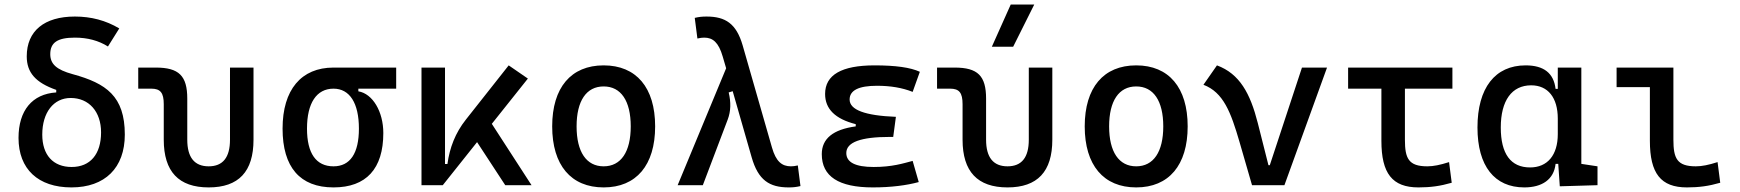

<svg xmlns="http://www.w3.org/2000/svg" viewBox="-20 -815 7657 845"><path d="M294.4 9.8C441.9 9.8 529.3 -76.2 529.3 -222.7C529.3 -391.6 447.3 -448.2 300.8 -488.3C227.1 -508.3 201.2 -534.2 201.2 -576.7C201.2 -627.9 233.4 -649.4 309.6 -649.4C365.7 -649.4 414.1 -636.2 455.1 -610.4L504.9 -689.9C445.8 -725.1 381.3 -742.2 309.6 -742.2C174.8 -742.2 97.7 -678.7 97.7 -566.9C97.7 -495.6 136.7 -451.2 227.5 -419.4V-408.2C121.6 -401.4 61.5 -328.6 61.5 -208C61.5 -70.8 147.9 9.8 294.4 9.8ZM295.4 -80.1C213.9 -80.1 166 -132.8 166 -222.7C166 -319.8 215.8 -383.8 291 -383.8C371.6 -383.8 424.8 -323.7 424.8 -232.4C424.8 -136.2 377 -80.1 295.4 -80.1Z M898.4 9.8C1030.3 9.8 1095.7 -59.6 1095.7 -200.2V-517.6H992.2V-200.2C992.2 -122.1 960.9 -83 898.4 -83C835.9 -83 804.2 -122.1 804.2 -200.2V-380.9C804.2 -481.4 767.6 -517.6 665.5 -517.6H588.4V-424.8H646C686 -424.8 700.7 -406.7 700.7 -356.4V-200.2C700.7 -59.6 766.6 9.8 898.4 9.8Z M1447.8 9.8C1591.8 9.8 1667 -72.3 1667 -229.5C1667 -323.7 1620.1 -402.8 1557.1 -413.1V-424.8H1723.6V-517.6H1447.8C1305.7 -517.6 1223.6 -419.9 1223.6 -249C1223.6 -79.1 1300.3 9.8 1447.8 9.8ZM1447.8 -83C1371.1 -83 1331.1 -140.1 1331.1 -249C1331.1 -361.3 1373 -424.8 1447.8 -424.8C1519 -424.8 1559.6 -361.3 1559.6 -249C1559.6 -140.1 1521 -83 1447.8 -83Z M1835 0H1928.7L2079.6 -189.5L2203.6 0H2319.3L2144.5 -270L2303.2 -469.2L2218.8 -527.3L2030.3 -288.6C1983.9 -230 1959 -165 1949.2 -93.3H1938.5V-517.6H1835Z M2636.7 9.8C2780.3 9.8 2863.3 -87.9 2863.3 -258.8C2863.3 -429.7 2780.3 -527.3 2636.7 -527.3C2493.2 -527.3 2410.2 -429.7 2410.2 -258.8C2410.2 -87.9 2493.2 9.8 2636.7 9.8ZM2636.7 -83C2560.5 -83 2517.6 -146.5 2517.6 -258.8C2517.6 -371.1 2560.5 -434.6 2636.7 -434.6C2712.9 -434.6 2755.9 -371.1 2755.9 -258.8C2755.9 -146.5 2712.9 -83 2636.7 -83Z M3451.2 9.8C3470.7 9.8 3484.4 8.3 3502.9 3.9L3491.2 -86.9C3478.5 -84 3470.2 -83 3460.9 -83C3421.4 -83 3395 -104 3377.4 -166L3248.5 -615.2C3220.7 -711.4 3172.4 -742.2 3089.4 -742.2C3069.8 -742.2 3056.2 -740.7 3037.6 -736.3L3049.3 -645.5C3062 -648.4 3070.3 -649.4 3079.6 -649.4C3117.2 -649.4 3142.6 -628.4 3160.6 -566.4L3175.8 -514.6L2962.4 0H3073.2L3182.6 -288.6C3196.8 -325.7 3197.3 -365.2 3187 -408.2L3204.6 -413.6L3288.1 -122.6C3316.9 -22 3366.2 9.8 3451.2 9.8Z M3821.3 9.8C3902.8 9.8 3971.2 0.5 4023.4 -13.7L3996.6 -106.9C3954.6 -95.7 3905.8 -80.1 3825.2 -80.1C3744.6 -80.1 3704.6 -100.6 3704.6 -141.6C3704.6 -189 3768.1 -212.4 3895.5 -212.4H3911.1L3922.9 -300.8C3786.6 -306.2 3719.2 -331.5 3719.2 -377C3719.2 -417.5 3759.3 -437.5 3839.8 -437.5C3899.4 -437.5 3951.2 -428.7 3996.6 -410.6L4028.3 -499C3987.3 -518.1 3921.4 -527.3 3829.1 -527.3C3683.6 -527.3 3611.3 -485.4 3611.3 -401.4C3611.3 -335.4 3655.8 -291.5 3746.1 -268.6V-258.8C3646 -245.1 3596.7 -204.6 3596.7 -136.7C3596.7 -38.6 3670.9 9.8 3821.3 9.8Z M4414.1 9.8C4545.9 9.8 4611.3 -59.6 4611.3 -200.2V-517.6H4507.8V-200.2C4507.8 -122.1 4476.6 -83 4414.1 -83C4351.6 -83 4319.8 -122.1 4319.8 -200.2V-380.9C4319.8 -481.4 4283.2 -517.6 4181.2 -517.6H4104V-424.8H4161.6C4201.7 -424.8 4216.3 -406.7 4216.3 -356.4V-200.2C4216.3 -59.6 4282.2 9.8 4414.1 9.8ZM4345.2 -609.4H4439L4531.7 -794.9H4428.2Z M4980.5 9.8C5124 9.8 5207 -87.9 5207 -258.8C5207 -429.7 5124 -527.3 4980.5 -527.3C4836.9 -527.3 4753.9 -429.7 4753.9 -258.8C4753.9 -87.9 4836.9 9.8 4980.5 9.8ZM4980.5 -83C4904.3 -83 4861.3 -146.5 4861.3 -258.8C4861.3 -371.1 4904.3 -434.6 4980.5 -434.6C5056.6 -434.6 5099.6 -371.1 5099.6 -258.8C5099.6 -146.5 5056.6 -83 4980.5 -83Z M5490.2 0H5632.8L5820.3 -517.6H5710L5568.4 -87.9H5562.5L5515.6 -273.4C5482.4 -403.8 5436 -490.2 5335.9 -527.3L5276.4 -441.9C5364.3 -408.7 5397 -321.3 5435.1 -190.4Z M6222.7 9.8C6275.4 9.8 6318.8 3.9 6369.1 -10.7L6357.4 -101.6C6317.9 -88.9 6288.6 -83 6261.7 -83C6178.7 -83 6163.1 -118.2 6163.1 -200.2V-424.8H6372.1V-517.6H5913.1V-424.8H6059.6V-195.3C6059.6 -51.8 6107.4 9.8 6222.7 9.8Z M6688.5 9.8C6766.6 9.8 6818.8 -24.9 6826.2 -93.8H6837.9L6844.7 4.9L7010.7 0V-83L6939.5 -93.8V-517.6H6835.9V-423.8H6826.2C6817.9 -493.2 6774.4 -527.3 6694.3 -527.3C6559.6 -527.3 6482.4 -427.7 6482.4 -253.9C6482.4 -84 6557.6 9.8 6688.5 9.8ZM6835.9 -224.6C6835.9 -132.3 6790.5 -78.1 6713.9 -78.1C6628.9 -78.1 6585 -137.7 6585 -253.9C6585 -372.1 6633.3 -439.5 6718.8 -439.5C6792.5 -439.5 6835.9 -385.3 6835.9 -293Z M7404.3 9.8C7457 9.8 7500.5 3.9 7550.8 -10.7L7539.1 -101.6C7499.5 -88.9 7470.2 -83 7443.4 -83C7360.4 -83 7344.7 -118.2 7344.7 -200.2V-517.6H7094.7V-431.6H7241.2V-195.3C7241.2 -51.8 7289.1 9.8 7404.3 9.8Z"/></svg>

Font: Cascadia Code PL
Style: Regular
Weight: 400
Monospace: yes
Designer: Aaron Bell
Foundry: Saja Typeworks
Version: Version 2404.023